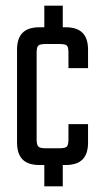

<svg xmlns="http://www.w3.org/2000/svg" viewBox="-20 -581 365 676"><path d="M109 -395V-90Q109 -71 115 -65Q121 -59 140 -59H164V0H119Q79 0 59.5 -19.5Q40 -39 40 -79V-406Q40 -446 59.5 -465.5Q79 -485 119 -485H171V-426H140Q121 -426 115 -420.5Q109 -415 109 -395ZM221 -341V-395Q221 -415 215.5 -420.5Q210 -426 190 -426H156V-485H211Q251 -485 270.5 -465.5Q290 -446 290 -406V-341ZM221 -90V-144H290V-79Q290 -39 270.5 -19.5Q251 0 211 0H156V-59H190Q210 -59 215.5 -65Q221 -71 221 -90ZM201 -475H136V-561H201ZM201 75H136V-10H201Z"/></svg>

Font: Teko Variable Light
Style: Regular
Weight: 300
Designer: Manushi Parikh, Jonny Pinhorn
Foundry: Indian Type Foundry
Version: Version 3.000